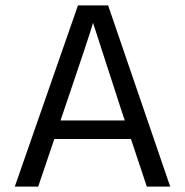

<svg xmlns="http://www.w3.org/2000/svg" viewBox="-20 -694 688 714"><path d="M218 -284 205 -246H444L431 -285L326 -609Q314 -566 218 -284ZM122 0H35L270 -674H382L613 0H526L467 -177H182Z"/></svg>

Font: Hind Siliguri
Style: Regular
Weight: 400
Designer: Jyotish Sonowal
Foundry: Indian Type Foundry
Version: Version 1.000;PS 1.0;hotconv 1.0.86;makeotf.lib2.5.63406; tt